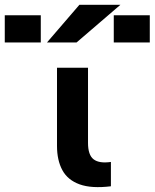

<svg xmlns="http://www.w3.org/2000/svg" viewBox="-179 -781 648 805"><path d="M286 0Q205 10 155 -8Q105 -26 82.5 -67.5Q60 -109 60 -169V-497H190V-182Q190 -131 213.5 -113Q237 -95 286 -102ZM-8 -717V-603H-159V-717ZM449 -717V-603H298V-717ZM18 -603 154 -761H326L142 -603Z"/></svg>

Font: Syne
Style: Bold
Weight: 700
Designer: Lucas Descroix
Foundry: Bonjour Monde
Version: Version 2.200